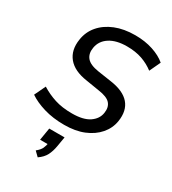

<svg xmlns="http://www.w3.org/2000/svg" viewBox="-232 -833 1096 1226"><g transform="rotate(30 316.5 -220.5)"><path d="M288 9Q205 9 138 -11Q71 -31 26 -62L65 -144Q113 -114 167.5 -96.5Q222 -79 295 -79Q378 -79 422 -109Q466 -139 473 -186Q480 -230 457 -256.5Q434 -283 369 -292L271 -308Q175 -322 131.5 -375Q88 -428 101 -511Q110 -572 149 -617.5Q188 -663 251 -688.5Q314 -714 397 -714Q469 -714 528 -694.5Q587 -675 624 -643L586 -562Q547 -592 498.5 -609Q450 -626 386 -626Q308 -626 260 -595Q212 -564 203 -510Q195 -464 219 -435Q243 -406 308 -396L408 -381Q505 -367 547.5 -317.5Q590 -268 577 -185Q568 -129 530 -85Q492 -41 431 -16Q370 9 288 9ZM246 273 213 241Q239 220 248 200.5Q257 181 261 155L282 168H203L218 77H331L319 148Q312 189 296.5 219Q281 249 246 273Z"/></g></svg>

Font: Mulish ExtraLight SemiBold
Style: Italic
Weight: 600
Italic angle: -9°
Version: Version 3.603